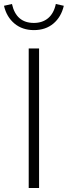

<svg xmlns="http://www.w3.org/2000/svg" viewBox="-52 -943 340 963"><path d="M92 0V-700H144V0ZM118 -792Q60 -792 20.5 -825Q-19 -858 -32 -914L8 -923Q29 -828 118 -828Q161 -828 189.5 -852Q218 -876 228 -923L268 -914Q255 -858 216 -825Q177 -792 118 -792Z"/></svg>

Font: Red Hat Text VF
Style: Regular
Weight: 300
Designer: Pentagram, MCKL
Foundry: Pentagram, MCKL
Version: Version 1.023